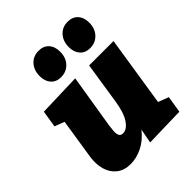

<svg xmlns="http://www.w3.org/2000/svg" viewBox="-224 -929 1074 1074"><g transform="rotate(-45 313.0 -391.5)"><path d="M182 15Q132 15 99.5 -10.5Q67 -36 54.5 -79Q42 -122 50 -176L87 -414L29 -436L45 -536L301 -544L249 -225Q246 -203 244.5 -183Q243 -163 249 -150Q255 -137 273 -137Q304 -137 330.5 -176Q357 -215 369 -294L407 -540H600L535 -123L597 -99L581 0L344 6L360 -79Q322 -31 275 -8Q228 15 182 15ZM250 -604Q212 -604 190.5 -628.5Q169 -653 169 -693Q169 -739 195.5 -768.5Q222 -798 265 -798Q303 -798 325 -774Q347 -750 347 -709Q347 -662 319.5 -633Q292 -604 250 -604ZM480 -604Q442 -604 420.5 -628.5Q399 -653 399 -693Q399 -739 425.5 -768.5Q452 -798 495 -798Q533 -798 555 -774Q577 -750 577 -709Q577 -662 549.5 -633Q522 -604 480 -604Z"/></g></svg>

Font: Bitter Black
Style: Italic
Weight: 900
Italic angle: -9°
Designer: Sol Matas, and Bitter project Authors
Foundry: Sol Matas
Version: Version 2.001